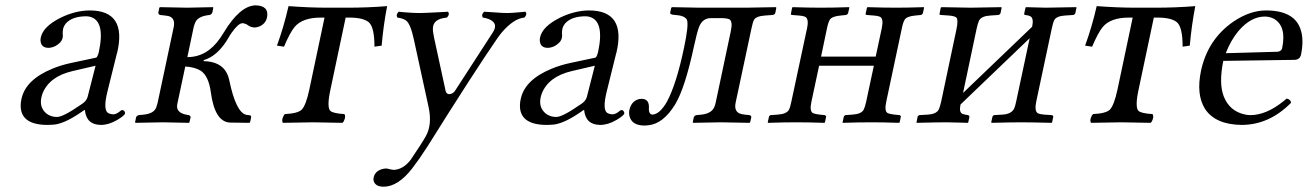

<svg xmlns="http://www.w3.org/2000/svg" viewBox="-20 -458 4897 719"><path d="M337.9 -211.9 252 -191.9Q165.5 -171.9 139.6 -108.9Q136.2 -100.1 134.8 -91.8Q127.4 -56.2 152.8 -33.7Q169.4 -20 193.4 -20Q216.8 -20 282.7 -65.9Q287.6 -69.3 290 -70.8Q304.2 -81.1 308.1 -95.2ZM297.9 -45.9H295.9L273.4 -30.8Q218.3 5.4 181.2 8.8Q170.4 9.8 158.7 9.8Q53.7 9.8 57.6 -67.4Q58.1 -77.6 60.5 -87.9Q75.7 -159.7 177.2 -201.2Q209.5 -214.4 246.1 -222.2L340.3 -242.2Q345.2 -244.6 350.1 -263.2Q375 -379.4 317.9 -395Q310.5 -397 303.2 -397Q250 -397 226.1 -369.6Q219.2 -360.8 216.8 -352.1Q214.4 -339.4 214.8 -333Q216.3 -326.2 214.4 -315.9Q210.4 -298.3 187.5 -285.6Q174.8 -279.3 162.1 -278.8Q134.3 -278.8 131.8 -304.7Q131.3 -311.5 132.8 -317.9Q141.6 -358.9 207 -391.6Q262.2 -418.5 315.9 -418.9Q456.5 -418.9 418.5 -259.3Q418 -257.3 417.5 -256.8L382.3 -115.2Q365.7 -47.9 384.3 -35.2Q392.6 -30.3 404.3 -29.8Q416 -29.8 432.1 -43.5Q435.1 -45.9 437 -45.9Q444.8 -45.9 447.8 -37.6Q448.2 -34.7 448.2 -33.2Q446.8 -25.4 418.9 -8.8Q387.2 9.8 357.9 9.8Q303.2 9.3 297.9 -45.9Z M485.8 0 489.7 -19Q492.7 -25.4 499.5 -26.9L518.6 -28.8Q555.2 -32.7 564.5 -54.2Q567.4 -61.5 569.8 -70.8L630.4 -356Q637.7 -390.6 610.8 -397.9Q604.5 -399.4 597.7 -399.9L579.1 -401.9Q572.8 -404.8 572.8 -410.2L576.7 -429.2L579.1 -431.2Q580.1 -431.2 681.6 -429.2L777.3 -431.2L778.8 -429.2L775.4 -412.1Q772.5 -403.8 765.1 -401.9Q724.6 -397.9 712.9 -377.4Q708.5 -368.7 705.6 -357.9L681.6 -244.1Q755.9 -244.1 805.2 -316.4Q812 -326.7 818.4 -336.9Q878.9 -437 937.5 -438Q988.3 -436.5 980 -393.1Q974.6 -367.7 948.7 -357.9Q940.9 -355.5 934.1 -355Q918.5 -355.5 908.2 -363.8Q898.4 -370.6 887.7 -371.1Q872.6 -371.1 846.7 -334.5Q840.8 -326.2 836.4 -317.9Q796.4 -248.5 743.2 -232.9L742.2 -229Q823.7 -227.5 838.4 -158.2Q863.3 -38.1 901.4 -28.3Q902.8 -27.8 903.8 -27.8L911.1 -26.9Q920.4 -26.9 920.4 -20Q920.4 -18.6 920.4 -18.1L916.5 0L913.1 2L841.3 1Q784.2 -1.5 769.5 -112.8Q761.2 -173.8 731.4 -193.4Q710 -206.5 673.8 -209L644 -68.8Q636.7 -35.2 681.2 -27.8Q684.6 -27.3 687.5 -26.9Q693.8 -23.4 693.8 -19L689.5 0L687 2Q686 2 590.8 0L487.3 2Z M1138.2 -122.1 1195.3 -392.1H1180.7Q1113.3 -392.1 1083.5 -357.4Q1065.4 -335.4 1043.5 -283.2L1017.1 -287.1Q1043 -357.9 1060.5 -435.1Q1139.6 -429.2 1205.6 -429.2H1280.3Q1358.4 -429.2 1429.7 -435.1Q1415.5 -361.3 1409.2 -287.1Q1407.7 -287.1 1382.3 -283.2Q1382.3 -354 1362.3 -373.5Q1342.3 -391.6 1291.5 -392.1H1274.4L1217.3 -122.1Q1203.1 -56.2 1217.3 -42.5Q1228.5 -33.2 1269.5 -30.8Q1276.4 -22 1267.1 -3.4Q1264.6 0.5 1262.7 2Q1176.3 0 1152.3 0Q1122.6 0 1039.6 2Q1032.7 -6.8 1042.5 -25.4Q1044.9 -29.3 1046.9 -30.8Q1096.2 -33.2 1110.4 -47.9Q1126 -64.9 1138.2 -122.1Z M1523.4 172.9Q1470.7 240.7 1417 241.2Q1384.3 241.2 1378.9 217.8Q1377.9 211.4 1379.4 206.1Q1383.8 185.1 1407.2 176.3Q1416.5 173.3 1425.3 172.9Q1430.2 172.9 1438 175.3Q1448.7 177.7 1455.1 178.2Q1490.2 176.3 1518.1 140.1Q1561 76.7 1574.7 51.8Q1599.1 8.3 1585 -57.1L1530.3 -308.1Q1517.6 -368.7 1500.5 -381.3Q1488.3 -389.6 1468.3 -392.1Q1461.4 -403.3 1473.1 -414.1Q1479.5 -413.6 1494.1 -412.1Q1528.3 -409.2 1548.8 -409.2Q1568.4 -409.2 1611.3 -411.6Q1643.6 -413.6 1658.2 -414.1Q1665 -402.8 1653.3 -392.1Q1602.5 -387.7 1601.1 -353Q1600.6 -339.8 1605.5 -316.9L1648.4 -119.1Q1652.3 -101.1 1669.9 -106.9Q1678.7 -109.9 1684.1 -118.2L1825.7 -336.9Q1848.1 -371.1 1810.1 -386.7Q1799.8 -390.6 1788.1 -392.1Q1781.2 -403.3 1793 -414.1Q1809.1 -413.6 1833 -411.6Q1861.3 -409.2 1878.9 -409.2Q1894.5 -409.2 1919.4 -411.6Q1938.5 -413.6 1948.2 -414.1Q1955.1 -402.8 1943.4 -392.1Q1903.3 -388.7 1857.4 -334.5Q1850.1 -325.7 1844.7 -317.9Q1756.3 -189.9 1580.6 90.8Q1552.2 135.3 1523.4 172.9Z M2207.5 -211.9 2121.6 -191.9Q2035.2 -171.9 2009.3 -108.9Q2005.9 -100.1 2004.4 -91.8Q1997.1 -56.2 2022.5 -33.7Q2039.1 -20 2063 -20Q2086.4 -20 2152.3 -65.9Q2157.2 -69.3 2159.7 -70.8Q2173.8 -81.1 2177.7 -95.2ZM2167.5 -45.9H2165.5L2143.1 -30.8Q2087.9 5.4 2050.8 8.8Q2040 9.8 2028.3 9.8Q1923.3 9.8 1927.2 -67.4Q1927.7 -77.6 1930.2 -87.9Q1945.3 -159.7 2046.9 -201.2Q2079.1 -214.4 2115.7 -222.2L2210 -242.2Q2214.8 -244.6 2219.7 -263.2Q2244.6 -379.4 2187.5 -395Q2180.2 -397 2172.9 -397Q2119.6 -397 2095.7 -369.6Q2088.9 -360.8 2086.4 -352.1Q2084 -339.4 2084.5 -333Q2085.9 -326.2 2084 -315.9Q2080.1 -298.3 2057.1 -285.6Q2044.4 -279.3 2031.7 -278.8Q2003.9 -278.8 2001.5 -304.7Q2001 -311.5 2002.4 -317.9Q2011.2 -358.9 2076.7 -391.6Q2131.8 -418.5 2185.5 -418.9Q2326.2 -418.9 2288.1 -259.3Q2287.6 -257.3 2287.1 -256.8L2252 -115.2Q2235.4 -47.9 2253.9 -35.2Q2262.2 -30.3 2273.9 -29.8Q2285.6 -29.8 2301.8 -43.5Q2304.7 -45.9 2306.6 -45.9Q2314.5 -45.9 2317.4 -37.6Q2317.9 -34.7 2317.9 -33.2Q2316.4 -25.4 2288.6 -8.8Q2256.8 9.8 2227.5 9.8Q2172.9 9.3 2167.5 -45.9Z M2336.9 -45.9Q2343.8 -78.1 2371.1 -86.4Q2377.4 -87.9 2382.8 -87.9Q2411.1 -87.9 2410.2 -54.7Q2410.2 -52.2 2409.7 -49.8Q2410.2 -29.8 2423.3 -28.8Q2451.7 -30.8 2478 -78.1Q2512.7 -142.6 2541.5 -278.8Q2560.1 -366.7 2552.2 -384.3Q2543.5 -399.9 2508.8 -401.9Q2489.7 -402.8 2489.7 -409.2Q2489.7 -411.6 2490.2 -413.1L2493.7 -429.2L2497.1 -431.2Q2498 -431.2 2599.6 -429.2H2773.4L2884.8 -431.2L2887.2 -429.2L2883.3 -409.2Q2880.4 -402.8 2873.5 -401.9L2845.2 -399.9Q2811.5 -397.5 2803.7 -383.8Q2798.8 -374.5 2794.4 -353L2734.9 -74.2Q2727.1 -37.6 2756.8 -30.8Q2762.7 -29.8 2768.6 -28.8L2787.1 -26.9Q2793.5 -24.9 2793.5 -19L2789.1 0L2786.6 2Q2785.6 2 2680.2 0L2575.7 2L2574.2 0L2578.1 -19Q2581.1 -25.4 2587.9 -26.9L2607.4 -28.8Q2645.5 -33.2 2655.3 -58.1Q2658.2 -65.4 2660.2 -74.2L2716.8 -341.8Q2724.6 -377.9 2711.4 -385.7Q2702.6 -389.6 2687 -390.1H2642.1Q2611.3 -390.1 2598.1 -357.9Q2590.3 -337.9 2579.1 -286.1Q2545.4 -128.9 2508.8 -67.9Q2463.9 5.9 2407.2 11.2Q2400.9 11.7 2394.5 12.2Q2346.2 12.2 2337.4 -22.9Q2334.5 -34.2 2336.9 -45.9Z M3223.6 -77.1 3252.4 -211.9H3047.4L3018.6 -77.1Q3010.7 -41 3024.9 -34.2Q3032.7 -30.8 3049.3 -28.8L3068.8 -26.9Q3073.7 -24.4 3073.7 -21L3069.3 0L3066.9 2Q3006.8 0 2963.4 0Q2916 0 2856 2L2855 0L2859.9 -22Q2862.3 -25.9 2865.7 -26.9L2892.6 -28.8Q2926.3 -31.2 2934.6 -47.4Q2939.5 -57.1 2943.4 -77.1L3002.4 -353Q3009.8 -388.7 2994.6 -395.5Q2986.3 -398.9 2971.2 -399.9L2945.8 -401.9Q2941.9 -402.3 2941.4 -404.8Q2941.4 -406.2 2941.9 -407.2L2946.3 -429.2L2948.7 -431.2Q3008.8 -429.2 3054.4 -429.2Q3100.1 -429.2 3159.7 -431.2L3160.6 -429.2L3155.8 -408.2Q3153.3 -403.3 3148.4 -401.9L3128.4 -399.9Q3096.2 -397 3087.9 -384.8Q3081.5 -374.5 3077.1 -353L3054.7 -246.1H3259.3L3282.2 -353Q3289.6 -388.7 3274.9 -395.5Q3266.6 -398.9 3251.5 -399.9L3225.6 -401.9Q3221.7 -402.3 3221.7 -404.8Q3221.7 -406.2 3221.7 -407.2L3226.6 -429.2L3229 -431.2Q3289.1 -429.2 3335.4 -429.2Q3379.9 -429.2 3439.9 -431.2L3440.4 -429.2L3436 -408.2Q3433.6 -403.3 3428.7 -401.9L3408.2 -399.9Q3376 -397 3368.2 -384.8Q3361.8 -374.5 3357.4 -353L3298.8 -77.1Q3291 -41 3304.7 -34.2Q3312.5 -30.8 3329.6 -28.8L3349.1 -26.9Q3354 -24.4 3353.5 -21L3349.1 0L3346.7 2Q3286.6 0 3244.1 0Q3195.8 0 3135.7 2L3135.3 0L3140.1 -22Q3142.6 -25.9 3146 -26.9L3172.4 -28.8Q3206.1 -31.2 3214.4 -47.4Q3219.2 -57.1 3223.6 -77.1Z M3615.2 -429.2Q3615.2 -429.2 3729.5 -431.2L3731 -429.2L3726.6 -408.2Q3724.1 -403.3 3719.2 -401.9L3689 -399.9Q3655.3 -397.9 3646.5 -381.3Q3641.6 -371.1 3636.7 -348.1L3586.4 -109.9L3845.2 -357.9Q3851.6 -388.7 3839.4 -396.5Q3831.5 -400.9 3819.3 -401.9Q3815.4 -402.3 3815.4 -404.8Q3815.4 -406.2 3815.4 -407.2L3820.3 -429.2L3822.3 -431.2Q3823.2 -431.2 3895 -429.2L4010.3 -431.2L4011.2 -429.2L4006.8 -408.2Q4004.4 -403.3 3999.5 -401.9L3968.8 -399.9Q3936.5 -397.9 3928.2 -382.8Q3922.9 -372.6 3918 -348.1L3860.8 -79.1Q3853 -42 3866.2 -34.2Q3874.5 -29.8 3890.1 -28.8L3919.4 -26.9Q3924.3 -24.9 3924.3 -21L3919.9 0L3918.5 2Q3838.4 0 3803.7 0Q3772 0 3693.4 2L3691.9 0L3696.8 -22Q3699.2 -25.9 3702.6 -26.9L3733.9 -28.8Q3768.6 -30.8 3778.3 -52.7Q3782.2 -62 3785.6 -79.1L3835.9 -314.9L3577.1 -66.9L3576.7 -64.9Q3570.8 -38.1 3584 -31.7Q3592.3 -28.3 3605.5 -26.9Q3610.4 -24.4 3610.4 -21L3606 0L3604.5 2Q3589.4 1.5 3569.8 1Q3543 0 3523.9 0Q3491.2 0 3412.6 2L3412.1 0L3416.5 -22Q3418.9 -25.9 3422.9 -26.9L3454.1 -28.8Q3487.8 -30.8 3496.1 -49.3Q3500 -58.1 3504.4 -77.1L3561.5 -347.2Q3569.8 -385.7 3560.5 -393.1Q3552.7 -398.4 3532.7 -399.9L3503.4 -401.9Q3498.5 -402.3 3498 -404.8Q3498 -406.2 3498.5 -407.2L3502.9 -429.2L3506.3 -431.2Q3507.8 -431.2 3615.2 -429.2Z M4164.6 -122.1 4221.7 -392.1H4207Q4139.6 -392.1 4109.9 -357.4Q4091.8 -335.4 4069.8 -283.2L4043.5 -287.1Q4069.3 -357.9 4086.9 -435.1Q4166 -429.2 4231.9 -429.2H4306.6Q4384.8 -429.2 4456.1 -435.1Q4441.9 -361.3 4435.5 -287.1Q4434.1 -287.1 4408.7 -283.2Q4408.7 -354 4388.7 -373.5Q4368.7 -391.6 4317.9 -392.1H4300.8L4243.7 -122.1Q4229.5 -56.2 4243.7 -42.5Q4254.9 -33.2 4295.9 -30.8Q4302.7 -22 4293.5 -3.4Q4291 0.5 4289.1 2Q4202.6 0 4178.7 0Q4148.9 0 4065.9 2Q4059.1 -6.8 4068.8 -25.4Q4071.3 -29.3 4073.2 -30.8Q4122.6 -33.2 4136.7 -47.9Q4152.3 -64.9 4164.6 -122.1Z M4570.3 -258.8 4764.6 -264.2Q4778.3 -266.1 4781.2 -276.9Q4798.8 -359.9 4750.5 -387.7Q4734.9 -396 4716.3 -396Q4664.1 -396 4617.7 -341.8Q4588.9 -307.1 4570.3 -258.8ZM4798.3 -88.9Q4813 -85.9 4814.9 -73.2Q4733.4 9.3 4630.4 9.8Q4530.8 8.8 4492.2 -50.8Q4459 -104 4477.5 -192.9Q4502.9 -311.5 4600.1 -377.9Q4661.6 -418.9 4721.2 -418.9Q4856.4 -418.9 4857.4 -302.7Q4857.4 -278.3 4851.6 -251Q4846.7 -235.4 4830.1 -233.9L4561 -230Q4543.5 -145 4563 -96.2Q4585 -41.5 4641.6 -29.3Q4652.3 -26.9 4662.1 -26.9Q4722.2 -26.9 4787.1 -79.6Q4793 -84.5 4798.3 -88.9Z"/></svg>

Font: Linux Libertine Display Slanted O
Style: Slanted
Weight: 400
Designer: Philipp H. Poll
Foundry: Philipp H. Poll
Version: Version 5.0.9